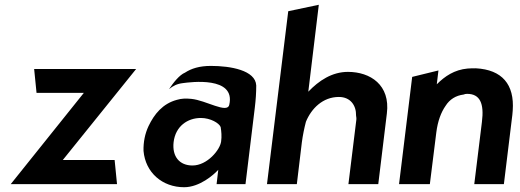

<svg xmlns="http://www.w3.org/2000/svg" viewBox="-20 -771 2177 804"><path d="M470 0 460 -101H243L550 -482H123L133 -382H331L25 0Z M755 -467C731 -457 706 -425 688 -398C706 -412 721 -420 746 -423C776 -427 968 -453 940 -332C931 -294 843 -351 781 -357C759 -359 741 -359 721 -353C661 -337 626 -293 602 -243C587 -211 580 -176 581 -139C589 -48 660 13 751 13C816 13 875 -39 894 -60L887 0H1008L1047 -320C1051 -353 1053 -383 1053 -413C1050 -477 945 -495 863 -495C815 -495 781 -484 755 -467ZM786 -78C732 -78 700 -115 707 -176C715 -243 766 -277 821 -277C862 -277 898 -255 904 -239C907 -221 909 -200 906 -179C902 -144 848 -78 786 -78Z M1564 0 1600 -296C1615 -415 1531 -470 1437 -470C1370 -470 1315 -433 1271 -387L1315 -751L1187 -724L1098 0H1223L1244 -175C1248 -205 1254 -234 1261 -261C1284 -317 1332 -365 1399 -365C1448 -365 1472 -329 1471 -287C1472 -281 1473 -274 1472 -268L1439 0Z M2090 0 2123 -270C2125 -283 2126 -295 2127 -308C2135 -418 2082 -479 1973 -485C1962 -485 1949 -485 1938 -484C1883 -479 1843 -452 1809 -418L1816 -476L1706 -449L1651 0H1780L1807 -216C1813 -264 1827 -301 1846 -328C1863 -355 1889 -371 1921 -375C1925 -377 1931 -378 1936 -378C1990 -378 2008 -338 1998 -260L1966 0Z"/></svg>

Font: Bluebird
Style: NrwObl
Weight: 400
Designer: Jasper
Foundry: Cannot Into Space Fonts
Version: Version 0.98